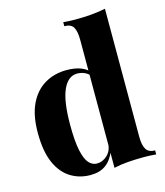

<svg xmlns="http://www.w3.org/2000/svg" viewBox="-117 -871 837 974"><g transform="rotate(-15 301.5 -384.0)"><path d="M526 -782V-110Q526 -65 539.5 -43.5Q553 -22 586 -22V-1Q555 -4 524 -4Q479 -4 439 -1Q399 2 364 10V-662Q364 -707 351.5 -728.5Q339 -750 304 -750V-771Q336 -768 366 -768Q412 -768 452 -771.5Q492 -775 526 -782ZM257 -532Q301 -532 333 -519.5Q365 -507 386 -478L374 -468Q361 -485 342.5 -493Q324 -501 304 -501Q256 -501 229.5 -441.5Q203 -382 203 -259Q203 -173 213.5 -123.5Q224 -74 242.5 -54Q261 -34 284 -34Q315 -34 339.5 -57.5Q364 -81 365 -120L368 -78Q350 -32 318.5 -9Q287 14 238 14Q180 14 133.5 -15Q87 -44 60.5 -104.5Q34 -165 34 -262Q34 -353 62.5 -412.5Q91 -472 141.5 -502Q192 -532 257 -532Z"/></g></svg>

Font: Playfair Display ExtraBold
Style: Regular
Weight: 800
Designer: Claus Eggers Sørensen
Foundry: Claus Eggers Sørensen
Version: Version 1.203